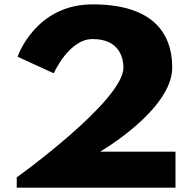

<svg xmlns="http://www.w3.org/2000/svg" viewBox="-20 -860 881 880"><path d="M404.2 -681C537.3 -681 545.7 -580 545.7 -550C545.7 -398 56.7 -47 56.7 -47V0H784.3V-165H439.3C439.3 -165 769.3 -357 769.3 -550C769.3 -654 732.3 -840 404.2 -840C140.7 -840 60.7 -600 60.7 -600L226.3 -524C226.3 -524 295.3 -681 404.2 -681Z"/></svg>

Font: Hussar
Style: BdSuprExt
Weight: 700
Foundry: Cannot Into Space Fonts
Version: Version 2.00